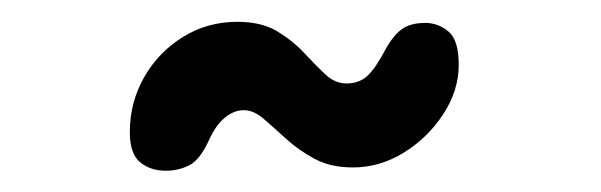

<svg xmlns="http://www.w3.org/2000/svg" viewBox="-20 -620 551 176"><path d="M132 -463.5Q118 -463.5 108.5 -471.2Q99 -479 99 -499Q99 -526 112 -549Q125 -572 147.5 -586Q170 -600 197.5 -600Q219.5 -600 233.8 -591.5Q248 -583 258.5 -571.8Q269 -560.5 278 -552Q287 -543.5 297.5 -543.5Q309 -543.5 316.5 -550.2Q324 -557 333 -574Q340 -587 348 -593Q356 -599 370 -599Q381.5 -599 391 -591.2Q400.5 -583.5 400.5 -560.5Q400.5 -537 386.2 -515.2Q372 -493.5 350 -480Q328 -466.5 303.5 -466.5Q283 -466.5 268.2 -474.5Q253.5 -482.5 242.2 -492.8Q231 -503 221.8 -511Q212.5 -519 203.5 -519Q194.5 -519 186.2 -512.2Q178 -505.5 172 -492.5Q163.5 -473.5 153.5 -468.5Q143.5 -463.5 132 -463.5Z"/></svg>

Font: Gluten Black
Style: Regular
Weight: 900
Designer: Tyler Finck
Foundry: Etcetera Type Company
Version: Version 1.300